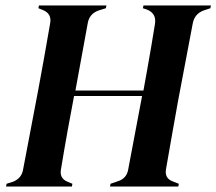

<svg xmlns="http://www.w3.org/2000/svg" viewBox="-20 -680 789 700"><path d="M2 0 4 -10 29 -18Q59 -31 64 -61L119 -350Q129 -404 141 -470.5Q153 -537 163 -596Q169 -631 135 -644L120 -650L122 -660H368L366 -650L340 -642Q306 -630 300 -596L255 -350H503Q509 -383 516.5 -425Q524 -467 531.5 -511Q539 -555 545 -593Q551 -631 516 -645L501 -650L503 -660H749L747 -650L723 -642Q690 -630 683 -596L629 -311Q619 -255 608 -193.5Q597 -132 585 -62Q580 -30 609 -19L632 -10L630 0H381L383 -10L412 -20Q441 -30 447 -60L498 -330H250Q239 -273 226.5 -203.5Q214 -134 202 -61Q197 -30 225 -18L244 -10L242 0Z"/></svg>

Font: DeepMind Serif Display
Style: Italic
Weight: 400
Italic angle: -12°
Designer: Frank Grießhammer / Modifications: Colophon Foundry
Foundry: Colophon Foundry
Version: Version 5.003; ttfautohint (v1.8.2)